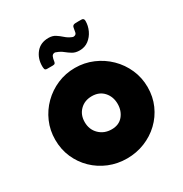

<svg xmlns="http://www.w3.org/2000/svg" viewBox="-211 -1094 1198 1258"><g transform="rotate(-30 388.0 -465.0)"><path d="M39.1 -334.5Q39.1 -405.8 66.2 -468Q93.3 -530.3 141.1 -577.6Q189 -625 251.7 -651.9Q314.5 -678.7 385.3 -678.7Q456.5 -678.7 520 -651.6Q583.5 -624.5 632.1 -576.9Q680.7 -529.3 708.5 -466.3Q736.3 -403.3 736.3 -331.5Q736.3 -259.3 709 -197.5Q681.6 -135.7 633.3 -89.8Q585 -43.9 521.7 -18.6Q458.5 6.8 387.2 6.8Q315.4 6.8 252.2 -19Q189 -44.9 141.1 -91.3Q93.3 -137.7 66.2 -199.7Q39.1 -261.7 39.1 -334.5ZM264.2 -338.4Q264.2 -281.7 301.5 -245.4Q338.9 -209 395 -209Q450.2 -209 480.7 -245.6Q511.2 -282.2 511.2 -334.5Q511.2 -389.2 478 -426Q444.8 -462.9 388.7 -462.9Q334 -462.9 299.1 -428Q264.2 -393.1 264.2 -338.4ZM600.6 -910.6Q600.6 -874 584.7 -839.8Q568.8 -805.7 540 -783.7Q511.2 -761.7 471.7 -761.7Q440.4 -761.7 419.2 -774.4Q397.9 -787.1 378.4 -803Q358.9 -818.8 333 -828.1Q332.5 -828.6 328.1 -830.1Q323.7 -831.5 322.8 -831.5Q304.7 -831.5 298.6 -816.4Q292.5 -801.3 291 -787.1Q290 -775.9 285.6 -770Q281.2 -764.2 268.6 -764.2H226.1Q210.9 -764.2 208.5 -773.9Q206.1 -783.7 206.1 -795.4Q206.1 -853.5 239.7 -894.5Q273.4 -935.5 334 -935.5Q363.8 -935.5 385 -921.9Q406.2 -908.2 425.5 -890.9Q444.8 -873.5 469.2 -863.3Q470.2 -862.8 474.4 -861.3Q478.5 -859.9 479 -859.9Q500.5 -859.9 504.6 -877.4Q508.8 -895 510.7 -910.6Q513.2 -929.2 532.7 -930.7Q544.9 -931.6 557.1 -931.4Q569.3 -931.2 581.5 -931.2Q600.6 -931.2 600.6 -910.6Z"/></g></svg>

Font: Belanosima
Style: Bold
Weight: 700
Designer: The DocRepair Project, Santiago Orozco
Foundry: Google
Version: Version 2.000